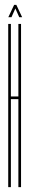

<svg xmlns="http://www.w3.org/2000/svg" viewBox="-20 -774 127 794"><path d="M14 0V-675H25V-375H56V-675H67V0H56V-364H25V0ZM14.5 -703 38.5 -754H47.5L71.5 -703H59.5L43.5 -739L27.5 -703Z"/></svg>

Font: Anybody UltraCondensed Thin
Style: Regular
Weight: 100
Width: 1
Designer: Tyler Finck
Foundry: Etcetera Type Company
Version: Version 1.110